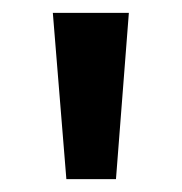

<svg xmlns="http://www.w3.org/2000/svg" viewBox="-20 -816 283 298"><path d="M83 -538 62 -796H180L160 -538Z"/></svg>

Font: Noto Sans Kannada ExtraCondensed SemiBold
Style: Regular
Weight: 600
Width: 2
Designer: Jelle Bosma - Monotype Design Team
Foundry: Monotype Imaging Inc.
Version: Version 2.005; ttfautohint (v1.8.4.7-5d5b)